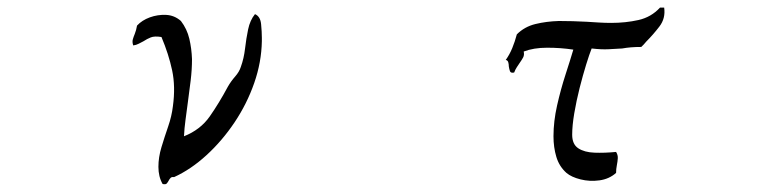

<svg xmlns="http://www.w3.org/2000/svg" viewBox="-20 -518 2040 503"><path d="M666 -410Q665 -355 646 -300.5Q627 -246 594.5 -197.5Q562 -149 521 -111.5Q480 -74 436 -54Q430 -55 427 -52Q424 -49 422 -45Q420 -41 417 -37.5Q414 -34 406 -36Q395 -55 395 -81Q395 -106 403 -132.5Q411 -159 420.5 -186.5Q430 -214 433 -240Q440 -291 431 -333.5Q422 -376 403 -421Q385 -424 375 -420Q365 -416 356 -410Q350 -407 343.5 -403.5Q337 -400 329 -399Q326 -408 328 -415Q330 -422 333 -429Q335 -434 336.5 -439.5Q338 -445 339 -451Q352 -465 372.5 -472.5Q393 -480 415 -479Q437 -478 454 -463Q470 -442 476 -416.5Q482 -391 483 -363Q483 -336 479.5 -307Q476 -278 472 -249Q469 -226 466 -204Q463 -182 462 -161Q505 -178 529.5 -213Q554 -248 577 -291Q585 -305 596 -317.5Q607 -330 611 -343Q619 -365 622 -391Q625 -417 630 -441Q635 -465 648 -481Q662 -475 664 -455Q666 -435 666 -419Q666 -413 666 -410Z M1720 -498Q1724 -470 1707.5 -448.5Q1691 -427 1673 -409Q1670 -405 1666.5 -401.5Q1663 -398 1660 -395Q1645 -395 1633 -394Q1621 -393 1610 -391Q1592 -390 1574 -389Q1556 -388 1530 -391Q1524 -376 1515.5 -348.5Q1507 -321 1498.5 -287.5Q1490 -254 1484.5 -221.5Q1479 -189 1479 -165Q1479 -140 1495 -129.5Q1511 -119 1537.5 -118Q1564 -117 1594 -120Q1599 -112 1598.5 -103.5Q1598 -95 1596 -85Q1595 -80 1594.5 -75Q1594 -70 1594 -65Q1576 -49 1550.5 -45.5Q1525 -42 1501 -48Q1477 -54 1464 -65Q1445 -82 1437.5 -107Q1430 -132 1430 -161Q1430 -200 1439.5 -242Q1449 -284 1461.5 -322.5Q1474 -361 1482 -388Q1449 -393 1413.5 -393Q1378 -393 1352 -383Q1354 -374 1350.5 -367.5Q1347 -361 1342 -354Q1338 -348 1334 -342Q1330 -336 1327 -328Q1318 -326 1316 -331.5Q1314 -337 1313 -344Q1313 -350 1311.5 -355Q1310 -360 1305 -361Q1315 -375 1322 -392Q1329 -409 1334 -428Q1354 -448 1382.5 -455Q1411 -462 1444 -463Q1462 -463 1480.5 -462.5Q1499 -462 1517 -461Q1533 -460 1549 -459Q1565 -458 1581 -458Q1619 -458 1652.5 -465.5Q1686 -473 1709 -498Z"/></svg>

Font: Yuji Boku
Style: Regular
Weight: 400
Designer: Kataoka Yuji
Foundry: Kinuta Font Factory
Version: Version 3.002